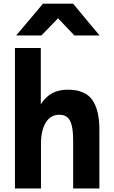

<svg xmlns="http://www.w3.org/2000/svg" viewBox="-20 -1060 640 1080"><path d="M64 -790H209.5V-473.5Q238 -517.5 275 -536.5Q312 -555.5 361.5 -555.5Q458 -555.5 498.5 -498.8Q539 -442 539 -332.5V0H391.5V-267Q391.5 -321.5 383.8 -353.5Q376 -385.5 359.2 -400Q342.5 -414.5 314 -414.5Q264.5 -414.5 237.5 -370.5Q210.5 -326.5 210.5 -250V0H64ZM222 -1039.5H391L540 -860.5H398.5L306.5 -957L213 -860.5H71Z"/></svg>

Font: JuliaMono ExtraBold
Style: Regular
Weight: 800
Monospace: yes
Designer: cormullion
Foundry: corm
Version: Version 0.055; ttfautohint (v1.8.4)